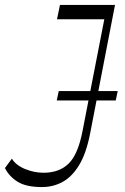

<svg xmlns="http://www.w3.org/2000/svg" viewBox="-35 -750 508 778"><path d="M195 -343 203 -381H442L434 -343ZM135 8Q71 8 36.5 -13.5Q2 -35 -15 -69L13 -107Q30 -80 67 -65Q104 -50 141 -50Q206 -50 244 -88Q282 -126 300 -222L399 -730H431L330 -208Q314 -127 285 -80Q256 -33 218 -12.5Q180 8 135 8ZM196 -672 208 -730H431L419 -672Z"/></svg>

Font: Savate ExtraLight
Style: Italic
Weight: 200
Italic angle: -11°
Designer: Max Esnée
Foundry: Plomb Type
Version: Version 2.000